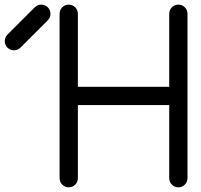

<svg xmlns="http://www.w3.org/2000/svg" viewBox="-40 -801 860 821"><path d="M165 -714.8 46.4 -596.2Q35.2 -585.9 19.5 -585.9Q3.4 -585.9 -8.1 -597.4Q-19.5 -608.9 -19.5 -625Q-19.5 -640.1 -9.8 -651.4L108.9 -770Q120.6 -781.2 136.7 -781.2Q152.8 -781.2 164.3 -769.8Q175.8 -758.3 175.8 -742.2Q175.8 -726.6 165 -714.8ZM214.8 -742.2Q214.8 -758.3 226.3 -769.8Q237.8 -781.2 253.9 -781.2Q270 -781.2 281.5 -769.8Q293 -758.3 293 -742.2V-429.7H683.6V-742.2Q683.6 -758.3 695.1 -769.8Q706.5 -781.2 722.7 -781.2Q738.8 -781.2 750.2 -769.8Q761.7 -758.3 761.7 -742.2V-39.1Q761.7 -22.9 750.2 -11.5Q738.8 0 722.7 0Q706.5 0 695.1 -11.5Q683.6 -22.9 683.6 -39.1V-351.6H293V-39.1Q293 -22.9 281.5 -11.5Q270 0 253.9 0Q237.8 0 226.3 -11.5Q214.8 -22.9 214.8 -39.1Z"/></svg>

Font: Comfortaa
Style: Regular
Weight: 400
Designer: Johan Aakerlund - aajohan
Foundry: Johan Aakerlund
Version: Version 2.004 2013